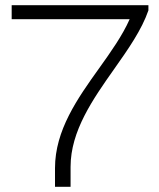

<svg xmlns="http://www.w3.org/2000/svg" viewBox="-20 -720 612 740"><path d="M25 -700V-646H479.7C451.7 -582.8 407.7 -520.7 362.1 -457C278.8 -340.7 192 -218 192 -72V0H252V-77C252 -215.3 337.9 -337.5 420.4 -454.5C474.2 -530.7 526.2 -604.9 552 -680V-700Z"/></svg>

Font: Resamitz
Style: Regular
Weight: 500
Designer: gluk
Foundry: gluk
Version: Version 0.047